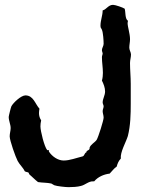

<svg xmlns="http://www.w3.org/2000/svg" viewBox="-20 -740 616 793"><path d="M520 -394C520 -423 517 -451 517 -480C517 -492 521 -503 521 -515C521 -524 514 -533 514 -543C514 -555 517 -566 517 -578C517 -601 507 -629 507 -645C507 -648 509 -652 508 -655C496 -661 499 -692 495 -704C488 -709 456 -720 447 -720C427 -720 420 -701 404 -697C404 -676 395 -656 395 -634C395 -623 398 -625 401 -617C406 -605 408 -572 408 -559C408 -550 401 -542 401 -533C401 -527 404 -523 404 -520C404 -514 401 -510 401 -504C401 -482 405 -461 405 -439C405 -429 404 -418 401 -407C408 -393 414 -378 414 -362C414 -346 404 -332 404 -317C404 -311 408 -306 408 -301C408 -294 404 -288 404 -281C404 -272 408 -264 408 -254C408 -243 386 -173 379 -162C370 -150 355 -144 350 -130C352 -117 336 -121 337 -111C328 -108 330 -97 321 -94C296 -88 268 -77 243 -77C219 -77 195 -94 182 -114V-120H175C163 -134 147 -199 147 -218C147 -226 148 -234 150 -243C144 -252 141 -262 141 -273C141 -279 142 -285 143 -291C125 -311 118 -346 85 -346C67 -346 35 -316 27 -301C25 -297 16 -261 16 -257C16 -241 24 -226 24 -211C24 -200 20 -189 20 -177C20 -160 44 -92 53 -75C61 -60 76 -47 82 -33C87 -29 93 -30 98 -27L101 -20C113 -10 124 2 137 12C155 15 174 14 192 18C196 20 200 23 204 25C214 29 251 33 263 33C278 33 300 32 314 28C332 24 346 8 365 9H369C385 -10 409 -20 433 -23C443 -33 451 -45 462 -52C465 -64 470 -76 479 -85C476 -112 500 -152 508 -178C519 -221 520 -268 520 -312Z"/></svg>

Font: Margarine
Style: Regular
Weight: 400
Designer: Astigmatic (AOETI)
Foundry: Astigmatic (AOETI)
Version: Version 1.000